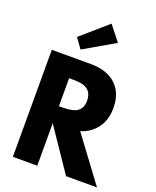

<svg xmlns="http://www.w3.org/2000/svg" viewBox="-166 -1017 905 1113"><g transform="rotate(20 286.5 -460.5)"><path d="M571 0H380L203 -261H202.5V0H52V-660H296Q358 -660 404.5 -637.8Q451 -615.5 477 -572Q503 -528.5 503 -464Q503 -391 466.5 -341.8Q430 -292.5 368 -273ZM220 -367Q240.5 -367 262.5 -369Q284.5 -371 303.2 -379Q322 -387 333.5 -404.5Q345 -422 345 -453.5Q345 -530 263 -538Q241 -540 202.5 -540V-367ZM208 -718.5 163.5 -780 325.5 -921 398.5 -829Z"/></g></svg>

Font: Lucymar Sans
Style: Bold
Weight: 700
Foundry: The League of Moveable Type (original font) / Main changes by Cristiano Sobral with portions from Mirco Monsees
Version: Version 2.001;August 30, 2020;FontCreator 13.0.0.2681 64-bit